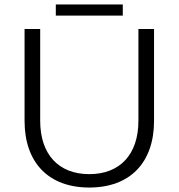

<svg xmlns="http://www.w3.org/2000/svg" viewBox="-20 -830 800 860"><path d="M670 -289V-700H600V-289C600 -139 518 -50 380 -50C242 -50 160 -139 160 -289V-700H90V-289C90 -101 198 10 380 10C562 10 670 -101 670 -289ZM230 -760H530V-810H230Z"/></svg>

Font: Gully Light
Style: Regular
Weight: 300
Designer: jaikishan Patel
Foundry: MagicType
Version: Version 1.000;Glyphs 3.2 (3242)